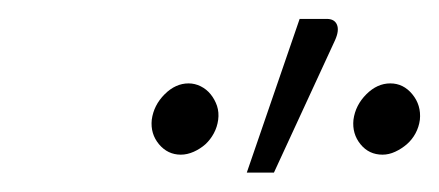

<svg xmlns="http://www.w3.org/2000/svg" viewBox="-20 -756 453 198"><path d="M234.5 -578 289 -736.5H317Q325 -736.5 327.5 -730.5Q330 -724.5 325.5 -714.5L262.5 -578ZM205 -632.5Q204 -625 200.5 -618.5Q197 -612 191.8 -607.2Q186.5 -602.5 179.8 -599.5Q173 -596.5 166.5 -596.5Q153 -596.5 144 -607.2Q135 -618 136.5 -632.5Q138.5 -647.5 149.8 -658.8Q161 -670 174.5 -670Q181 -670 187 -667Q193 -664 197.2 -658.8Q201.5 -653.5 203.8 -646.8Q206 -640 205 -632.5ZM413 -632.5Q412 -625 408.5 -618.5Q405 -612 399.5 -607.2Q394 -602.5 387.5 -599.5Q381 -596.5 374.5 -596.5Q360.5 -596.5 351.8 -607.2Q343 -618 344.5 -632.5Q346.5 -647.5 357.8 -658.8Q369 -670 382.5 -670Q396 -670 405.2 -658.8Q414.5 -647.5 413 -632.5Z"/></svg>

Font: Lato Light
Style: Italic
Weight: 300
Italic angle: -7°
Designer: Lukasz Dziedzic
Foundry: tyPoland Lukasz Dziedzic
Version: Version 2.007; 2014-02-27